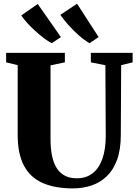

<svg xmlns="http://www.w3.org/2000/svg" viewBox="-20 -1036 762 1064"><path d="M384 8Q283.5 8 215.2 -22.5Q147 -53 112.5 -118.5Q78 -184 78 -288.5V-675L14 -690.5V-743H339.5V-690.5L260 -674V-265.5Q260 -210.5 269 -169.5Q278 -128.5 296.2 -101.5Q314.5 -74.5 341.8 -61.2Q369 -48 406 -48Q458 -48 493.8 -76.2Q529.5 -104.5 547.8 -157.2Q566 -210 566 -283L564 -674.5L483.5 -690.5V-743H715V-690.5L651.5 -675L649.5 -289.5Q649.5 -208 629 -151.2Q608.5 -94.5 572 -59.5Q535.5 -24.5 487.5 -8.2Q439.5 8 384 8ZM266.5 -797Q247 -806.5 223 -824.8Q199 -843 174.8 -865Q150.5 -887 130.2 -909.5Q110 -932 98 -950.5L189 -1014L317.5 -830.5L267.5 -797ZM476 -797Q449.5 -811.5 418 -839Q386.5 -866.5 358.8 -897.8Q331 -929 314.5 -953.5L407 -1015.5L526.5 -830.5L477 -797Z"/></svg>

Font: Merriweather 60pt Black
Style: Regular
Weight: 900
Version: Version 2.100